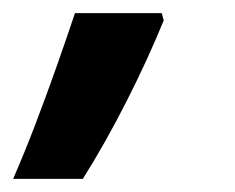

<svg xmlns="http://www.w3.org/2000/svg" viewBox="-71 -141 357 292"><path d="M-51 131Q-34 92 -17 47.5Q0 3 15.5 -41Q31 -85 43 -121H175L178 -110Q154 -51 121.5 13Q89 77 55 131Z"/></svg>

Font: Noto Sans SemiCondensed
Style: Bold Italic
Weight: 700
Width: 4
Italic angle: -12°
Designer: Monotype Design Team
Foundry: Monotype Imaging Inc.
Version: Version 2.013; ttfautohint (v1.8.4.7-5d5b)